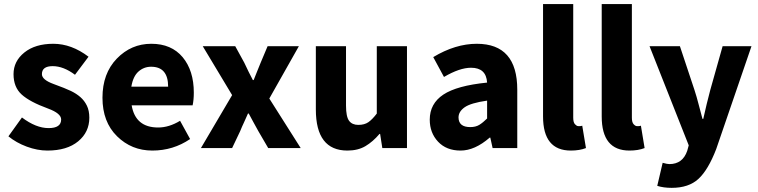

<svg xmlns="http://www.w3.org/2000/svg" viewBox="-20 -721 3692 935"><path d="M277.8 -139.2Q277.8 -168.9 213.9 -192.4Q124.5 -225.1 85.2 -261Q45.9 -296.9 45.9 -359.9Q45.9 -422.9 98.6 -465.3Q151.4 -507.8 239.7 -507.8Q328.1 -507.8 411.1 -444.8L345.2 -356.9Q289.1 -398.9 236.6 -398.9Q184.1 -398.9 184.1 -359.9Q184.1 -332.5 241.2 -311.8Q298.3 -291 325.2 -278.1Q352.1 -265.1 371.6 -248Q391.1 -231 403.1 -206.5Q415 -182.1 415 -147.9Q415 -77.6 360.6 -32.7Q306.2 12.2 210.9 12.2Q162.1 12.2 110.6 -6.8Q59.1 -25.9 21 -57.1L86.9 -148.9Q155.3 -97.2 216.6 -97.2Q277.8 -97.2 277.8 -139.2Z M798.8 -298.8Q798.8 -396 715.8 -396Q680.7 -396 654.3 -372.6Q627.9 -349.1 619.6 -298.8ZM905.8 -43.9Q823.2 12.2 721.7 12.2Q620.6 12.2 549.8 -57.6Q479 -127.4 479 -245.1Q479 -363.3 548.8 -435.5Q618.7 -507.8 716.8 -507.8Q814.9 -507.8 869.6 -442.4Q923.8 -377 923.8 -270Q923.8 -234.4 918 -208H621.1Q639.6 -100.1 750 -100.1Q803.2 -100.1 856.9 -132.8Z M1110.4 -257.8 967.3 -496.1H1125.5L1169.4 -416Q1192.4 -366.7 1211.4 -331.1H1215.3Q1223.1 -352.1 1232.2 -373.5Q1241.2 -395 1249.5 -416L1283.2 -496.1H1435.5L1291.5 -241.2L1444.3 0H1286.1L1238.3 -82Q1226.1 -103 1214.6 -125Q1203.1 -147 1191.4 -168H1187.5Q1178.7 -147 1168.5 -125.5Q1158.2 -104 1149.4 -82L1110.4 0H958.5Z M1671.9 12.2Q1518.1 12.2 1518.1 -188V-496.1H1665V-207Q1665 -152.8 1679.9 -132.8Q1694.8 -112.8 1724.9 -112.8Q1754.9 -112.8 1773.9 -126Q1793 -139.2 1814.9 -168V-496.1H1961.9V0H1841.8L1831.1 -68.8H1828.1Q1795.9 -30.8 1759.5 -9.3Q1723.1 12.2 1671.9 12.2Z M2212.9 -148.9Q2213.4 -102.1 2270 -102.1Q2296.4 -102.1 2314.2 -113Q2332 -124 2352.1 -144V-231Q2272.9 -219.7 2242.9 -198.7Q2212.9 -177.7 2212.9 -148.9ZM2072.8 -138.2Q2072.8 -216.3 2138.9 -260.3Q2205.1 -304.2 2352.1 -318.8Q2347.7 -391.1 2273.9 -391.1Q2218.3 -391.1 2142.1 -346.2L2089.8 -442.9Q2197.8 -507.8 2301.8 -507.8Q2499 -507.8 2499 -284.2V0H2378.9L2367.7 -50.8H2364.7Q2292 12.2 2222.9 12.2Q2153.8 12.2 2113.3 -31Q2072.8 -74.2 2072.8 -138.2Z M2759.8 12.2Q2624.5 12.2 2624.5 -153.8V-701.2H2771.5V-147.9Q2771.5 -125 2780 -116Q2788.6 -106.9 2795.4 -106.9H2805.7Q2809.6 -106.9 2815.4 -108.9L2833.5 0Q2802.7 12.2 2759.8 12.2Z M3045.4 12.2Q2910.2 12.2 2910.2 -153.8V-701.2H3057.1V-147.9Q3057.1 -125 3065.7 -116Q3074.2 -106.9 3081.1 -106.9H3091.3Q3095.2 -106.9 3101.1 -108.9L3119.1 0Q3088.4 12.2 3045.4 12.2Z M3239.7 78.1Q3304.7 78.1 3326.7 13.2L3334 -13.2L3143.1 -496.1H3291L3361.8 -283.2Q3373 -249 3381.8 -214.1Q3390.6 -179.2 3400.9 -142.1H3404.8Q3420.9 -215.3 3439 -283.2L3499 -496.1H3639.6L3467.8 4.9Q3428.7 106.4 3381.3 150.1Q3334 193.8 3251 193.8Q3210.9 193.8 3180.7 184.1L3207 71.8Q3229 78.1 3239.7 78.1Z"/></svg>

Font: SourceSansPro-Bold
Style: Bold
Weight: 700
Designer: Paul D. Hunt
Foundry: Adobe Systems Incorporated
Version: Version 1.050;PS Version 1.000;hotconv 1.0.70;makeotf.lib2.5